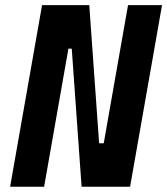

<svg xmlns="http://www.w3.org/2000/svg" viewBox="-20 -713 639 733"><path d="M291.5 0H476.6L598.6 -693.4H468.8L376 -166H358.4L320.8 -693.4H140.6L18.6 0H148.4L241.2 -527.3H253.9Z"/></svg>

Font: Cascadia Mono NF
Style: Bold Italic
Weight: 700
Italic angle: -10°
Monospace: yes
Designer: Aaron Bell
Foundry: Saja Typeworks
Version: Version 2404.023